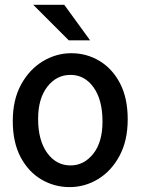

<svg xmlns="http://www.w3.org/2000/svg" viewBox="-20 -763 589 792"><path d="M267.1 8.8Q204.1 8.8 150.6 -22.7Q97.2 -54.2 64.9 -115Q32.7 -175.8 32.7 -263.7Q32.7 -351.6 66.9 -414.1Q101.1 -476.6 156.2 -510Q211.4 -543.5 274.4 -543.5Q336.9 -543.5 389.9 -512Q442.9 -480.5 474.9 -419.7Q506.8 -358.9 506.8 -271Q506.8 -183.1 473.1 -120.4Q439.5 -57.6 384.8 -24.4Q330.1 8.8 267.1 8.8ZM271 -80.6Q326.2 -80.6 364.5 -128.4Q402.8 -176.3 402.8 -261.7Q402.8 -351.1 366 -402.6Q329.1 -454.1 271 -454.1Q212.9 -454.1 175 -405Q137.2 -356 137.2 -272.5Q137.2 -184.1 174.6 -132.3Q211.9 -80.6 271 -80.6ZM263.7 -596.7 117.2 -743.2H245.1L351.6 -596.7Z"/></svg>

Font: Harmattan
Style: Bold
Weight: 700
Designer: George W. Nuss III and SIL International
Foundry: SIL International
Version: Version 4.000